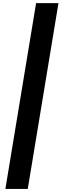

<svg xmlns="http://www.w3.org/2000/svg" viewBox="-20 -982 396 1236"><path d="M356.4 -961.9 158.7 234.4H14.6L212.4 -961.9Z"/></svg>

Font: Inter Tight
Style: Bold Italic
Weight: 700
Italic angle: -9.39999°
Designer: Rasmus Andersson
Foundry: rsms
Version: Version 3.004